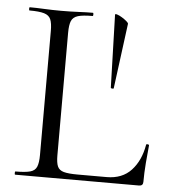

<svg xmlns="http://www.w3.org/2000/svg" viewBox="-48 -671 629 714"><g transform="rotate(5 266.5 -313.5)"><path d="M185 -543V-85Q185 -57.7 191 -44.1Q197 -30.4 214.3 -25.6Q231.6 -20.8 265.2 -20.8H374.4Q432.4 -20.8 466.2 -57.2Q500 -93.6 510.2 -153.2Q510.4 -156.2 515.8 -155.6Q521.2 -155 521.2 -152Q518.2 -124.6 515.2 -86.1Q512.2 -47.7 512.2 -15Q512.2 0 497.1 0H34.8Q32.8 0 32.8 -6Q32.8 -12 34.8 -12Q71.3 -12 89.6 -17Q107.9 -22 114.1 -37Q120.4 -52 120.4 -81V-544Q120.4 -573 114.1 -587.5Q107.9 -602 89.6 -607.5Q71.3 -613 34.8 -613Q32.8 -613 32.8 -619Q32.8 -625 34.8 -625Q58.8 -625 89.1 -623.5Q119.3 -622 152.1 -622Q187 -622 217 -623.5Q247 -625 270.4 -625Q272.6 -625 272.6 -619Q272.6 -613 270.4 -613Q233.9 -613 215.7 -607.5Q197.5 -602 191.2 -587Q185 -572 185 -543ZM353 -625Q353 -629 361.1 -626.4Q369.2 -623.8 379.1 -617.7Q389 -611.6 396.6 -605.2Q404.2 -598.8 403.8 -595.2L372 -352Q371.8 -350 366.4 -350.5Q361 -351 361 -353Z"/></g></svg>

Font: Cormorant Light
Style: Regular
Weight: 300
Designer: Christian Thalmann (Catharsis Fonts)
Foundry: Catharsis Fonts
Version: Version 4.000